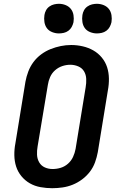

<svg xmlns="http://www.w3.org/2000/svg" viewBox="-20 -983 640 1011"><path d="M255 8Q224 8 193.5 2.5Q163 -3 137.5 -17.5Q112 -32 93 -55Q74 -78 65 -106Q56 -134 55.5 -165.5Q55 -197 61 -228L114 -553Q119 -580 129 -606.5Q139 -633 156 -656Q173 -679 196.5 -696.5Q220 -714 246.5 -724.5Q273 -735 300 -740.5Q327 -746 355 -746Q386 -746 416 -739Q446 -732 471.5 -717.5Q497 -703 516 -680Q535 -657 544 -629Q553 -601 553.5 -569.5Q554 -538 548 -507L495 -182Q490 -155 480.5 -128.5Q471 -102 453.5 -79Q436 -56 412.5 -38.5Q389 -21 363 -10.5Q337 0 309.5 4Q282 8 255 8ZM257 -93Q279 -93 300 -99.5Q321 -106 338 -121Q355 -136 364.5 -156.5Q374 -177 378 -199L431 -523Q435 -545 434 -567.5Q433 -590 422.5 -607.5Q412 -625 392 -633.5Q372 -642 350 -642Q329 -642 308 -635Q287 -628 270 -613Q253 -598 244 -577.5Q235 -557 232 -536L178 -212Q174 -190 175 -168Q176 -146 186.5 -128Q197 -110 216 -101.5Q235 -93 257 -93ZM490 -807Q472 -807 454.5 -814Q437 -821 427 -834.5Q417 -848 414 -866.5Q411 -885 414 -904Q416 -917 422.5 -929Q429 -941 440.5 -949Q452 -957 465 -960Q478 -963 490 -963Q509 -963 526 -956Q543 -949 553.5 -935.5Q564 -922 567 -903.5Q570 -885 567 -866Q564 -853 557.5 -841Q551 -829 540 -821Q529 -813 516 -810Q503 -807 490 -807ZM290 -807Q272 -807 254.5 -814Q237 -821 227 -834.5Q217 -848 214 -866.5Q211 -885 214 -904Q216 -917 222.5 -929Q229 -941 240.5 -949Q252 -957 265 -960Q278 -963 290 -963Q309 -963 326 -956Q343 -949 353.5 -935.5Q364 -922 367 -903.5Q370 -885 367 -866Q364 -853 357.5 -841Q351 -829 340 -821Q329 -813 316 -810Q303 -807 290 -807Z"/></svg>

Font: Iosevka Curly Slab ExObl
Style: Bold
Weight: 700
Width: 7
Italic angle: -9°
Monospace: yes
Designer: Belleve Invis
Foundry: Belleve Invis
Version: Version 11.0.0; ttfautohint (v1.8.3)